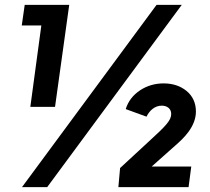

<svg xmlns="http://www.w3.org/2000/svg" viewBox="-20 -765 858 785"><path d="M205 -328 263 -745H81L69 -661H149L104 -328ZM173 0 723 -745H620L70 0ZM751 0 762 -84H600L699 -172C730 -199 781 -247 781 -309C781 -344 768 -372 743 -393C717 -414 686 -424 649 -424C614 -424 582 -415 553 -396C524 -377 504 -351 494 -319L579 -288C591 -313 613 -333 641 -333C662 -333 680 -322 680 -299C680 -273 658 -250 590 -188L471 -78L464 0Z"/></svg>

Font: Plus Jakarta Sans ExtraBold
Style: Italic
Weight: 800
Italic angle: -8°
Designer: Gumpita Rahayu
Foundry: Tokotype
Version: Version 2.071;gftools[0.9.30]